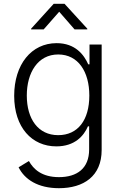

<svg xmlns="http://www.w3.org/2000/svg" viewBox="-20 -782 643 1018"><path d="M292.5 215.8C423.3 215.8 519 152.3 519 13.2V-545.9H454.6V-440.9H447.8C425.8 -490.7 379.9 -553.2 280.3 -553.2C146.5 -553.2 55.2 -440.4 55.2 -273.9C55.2 -106.4 148.9 -5.9 278.8 -5.9C376 -5.9 424.3 -61 446.3 -112.3H452.6V10.3C452.6 110.8 388.7 157.2 292.5 157.2C201.2 157.2 156.7 114.3 133.3 71.8L78.6 105C110.4 169.4 181.2 215.8 292.5 215.8ZM288.6 -65.4C182.1 -65.4 122.1 -151.4 122.1 -275.4C122.1 -397 180.7 -493.2 288.6 -493.2C394.5 -493.2 453.6 -401.9 453.6 -275.4C453.6 -145 392.6 -65.4 288.6 -65.4ZM211.4 -626 293.9 -719.7 375.5 -626H442.9V-629.9L322.3 -761.7H264.6L145 -629.9V-626Z"/></svg>

Font: Raveo Light
Style: Regular
Weight: 300
Designer: Jakub Foglar, Rasmus Andersson (Inter)
Foundry: Jakubfoglar.com
Version: Version 1.100;Glyphs 3.2.3 (3260)